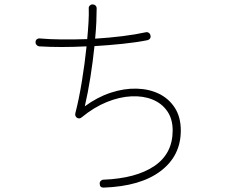

<svg xmlns="http://www.w3.org/2000/svg" viewBox="-20 -814 1040 874"><path d="M452 40Q434 40 434 23Q433 15 438.5 9.5Q444 4 451 4Q600 -2 683 -58.5Q766 -115 766 -220Q766 -273 741 -308.5Q716 -344 674 -361Q632 -378 578 -375.5Q524 -373 466 -349.5Q408 -326 352 -280Q342 -271 330 -278Q320 -286 323 -299Q339 -360 352.5 -442.5Q366 -525 374 -603Q255 -597 158 -603Q151 -604 146 -610Q141 -616 142 -623Q142 -631 148 -635.5Q154 -640 161 -639Q205 -635 261 -634.5Q317 -634 377 -636Q381 -678 383 -714Q385 -750 384 -775Q383 -783 388.5 -788.5Q394 -794 401 -794Q409 -794 414.5 -789Q420 -784 420 -776Q420 -748 418.5 -713Q417 -678 413 -638Q478 -642 538 -649.5Q598 -657 643 -667Q651 -669 657.5 -664.5Q664 -660 665 -652Q667 -645 663 -639Q659 -633 651 -631Q601 -621 538 -614.5Q475 -608 410 -604Q403 -535 391.5 -462.5Q380 -390 366 -330Q423 -372 484 -392Q545 -412 602 -410.5Q659 -409 704 -387Q749 -365 776 -323Q803 -281 803 -220Q803 -105 711.5 -35.5Q620 34 452 40Z"/></svg>

Font: Zen Maru Gothic Light
Style: Regular
Weight: 300
Designer: Yoshimichi Ohira
Foundry: Positype
Version: Version 1.001